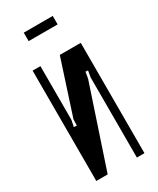

<svg xmlns="http://www.w3.org/2000/svg" viewBox="-169 -693 612 746"><g transform="rotate(-30 137.0 -320.0)"><path d="M247 -495V0H213V-359L218 -388L207 -389L202 -360L82 0H31V-495H66V-254L60 -225L73 -224L74 -252L153 -495ZM205 -602H75V-640H205Z"/></g></svg>

Font: Moniqa ExtBd Cond Paragraph
Style: Regular
Weight: 800
Width: 3
Designer: Rajesh Rajput
Foundry: Rajesh Rajput
Version: Version 1.000